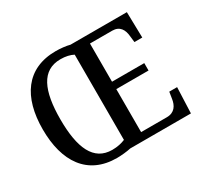

<svg xmlns="http://www.w3.org/2000/svg" viewBox="-150 -930 1208 1145"><g transform="rotate(-30 453.5 -357.5)"><path d="M351 10C380 10 421 6 447 0H865L872 -177H818L811 -133C805 -89 783 -52 729 -52H552V-348H774V-399H552V-662H705C757 -662 777 -626 781 -581L786 -537H840L836 -714H448C423 -721 382 -725 352 -725C149 -725 52 -580 52 -359C52 -137 149 10 351 10ZM351 -46C223 -46 173 -162 173 -358C173 -555 223 -669 352 -669C388 -669 417 -662 440 -650V-63C416 -53 387 -46 351 -46Z"/></g></svg>

Font: Noto Serif Tamil SemiCondensed Medium
Style: Regular
Weight: 500
Width: 4
Designer: Indian Type Foundry, Tom Grace, and the Monotype Design Team
Foundry: Monotype Imaging Inc.
Version: Version 2.004